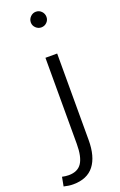

<svg xmlns="http://www.w3.org/2000/svg" viewBox="-260 -859 724 1154"><g transform="rotate(-20 101.5 -282.0)"><path d="M87 -757Q87 -778 102 -793Q117 -808 137 -808Q158 -808 172.5 -793Q187 -778 187 -757Q187 -737 172.5 -722.5Q158 -708 137 -708Q117 -708 102 -722.5Q87 -737 87 -757ZM-65 236 -54 178Q-32 183 -12 183Q46 183 71.5 144Q97 105 97 23V-528H172V25Q172 131 128 187.5Q84 244 -6 244Q-33 244 -65 236Z"/></g></svg>

Font: Martel Sans Light
Style: Regular
Weight: 300
Designer: Dan Reynolds and Mathieu Réguer
Foundry: Dan Reynolds and Mathieu Réguer
Version: Version 1.002; ttfautohint (v1.1) -l 5 -r 5 -G 72 -x 0 -D la